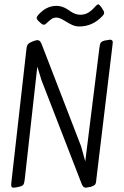

<svg xmlns="http://www.w3.org/2000/svg" viewBox="-20 -857 572 885"><path d="M487 -674Q495 -674 498 -669Q501 -664 499 -653L424 -30Q423 -11 417.5 -5.5Q412 0 399 4Q379 8 376 8Q369 8 365 4.5Q361 1 357 -8L171 -488L152 -550L94 -30Q92 -11 87 -5Q82 1 67 4Q52 8 43 8Q35 8 33 3.5Q31 -1 32 -13L102 -632Q104 -649 110.5 -655Q117 -661 133 -667Q146 -672 153 -672Q164 -672 171 -656L354 -182L373 -113L438 -635Q440 -655 445 -661Q450 -667 462 -670Q484 -674 487 -674ZM196 -751Q188 -743 182 -743Q175 -743 164 -754Q157 -760 153 -765Q149 -770 149 -774Q149 -780 156 -788Q176 -810 196.5 -820Q217 -830 241 -830Q266 -830 291 -814Q294 -812 305 -804.5Q316 -797 327.5 -793Q339 -789 350 -789Q371 -789 387.5 -799Q404 -809 421 -829Q429 -837 432 -837Q436 -837 440 -832.5Q444 -828 449 -821Q460 -805 460 -798Q460 -791 452 -783Q407 -735 346 -735Q329 -735 314 -741.5Q299 -748 282 -759Q267 -768 258 -772Q249 -776 240 -776Q228 -776 218.5 -770Q209 -764 196 -751Z"/></svg>

Font: Farsan
Style: Regular
Weight: 400
Version: Version 1.001g;PS 1.001;hotconv 1.0.86;makeotf.lib2.5.63406 